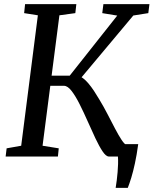

<svg xmlns="http://www.w3.org/2000/svg" viewBox="-20 -763 749 936"><path d="M543.8 153Q546.7 135.6 549.2 116Q551.7 96.3 553.3 76.2Q555 56.1 555.6 36.7Q556.2 17.3 554.9 0L500.1 -60.2H653.8Q646.6 -7.4 637.8 33.2Q629 73.8 620 103.3Q610.9 132.7 602.9 153ZM510.8 0Q496.8 0 480.2 -24.8Q463.6 -49.6 445 -89Q426.4 -128.4 407.1 -172.3Q387.7 -216.2 367.9 -255.6Q348.1 -295 328.9 -319.8Q309.7 -344.7 291.9 -344.7H200.9L207.3 -394.2H319.9L551.6 -687L478.5 -699L484.1 -743H708.5L703 -699L629.9 -687.4L348.5 -351.4L359.3 -392.5Q372 -391 385 -381.5Q397.9 -371.9 411.2 -356.1Q424.6 -340.3 438 -320.2Q451.4 -300 464.5 -277.6Q485.1 -243.6 504.4 -206.2Q523.7 -168.8 541 -135.8Q558.3 -102.8 572.8 -80.9Q587.4 -58.9 598.2 -55.3L642.7 -43.5L638.2 0ZM7.5 0 12.3 -39.9 83.3 -52.5 164.6 -688.4 97.7 -699 102.3 -743H352.2L347.2 -699L269.6 -688.4L187.5 -52.5L266.4 -39.9L262.3 0Z"/></svg>

Font: Merriweather Light
Style: Italic
Weight: 300
Italic angle: -7.8°
Designer: Eben Sorkin
Foundry: Eben Sorkin
Version: Version 2.101